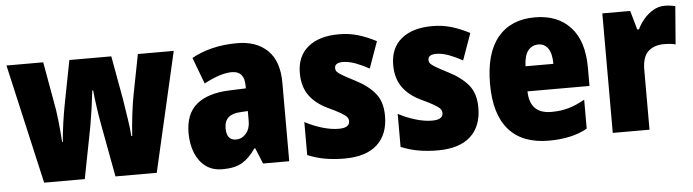

<svg xmlns="http://www.w3.org/2000/svg" viewBox="-41 -719 3192 885"><g transform="rotate(-5 1555.5 -276.5)"><path d="M418 -243Q411 -280 404.5 -326Q398 -372 395 -404H391Q387 -368 380.5 -322Q374 -276 368 -242L321 0H133L7 -553H177L210 -368Q218 -329 223.5 -277Q229 -225 232 -179H235Q238 -219 245 -267.5Q252 -316 260 -357L298 -553H492L528 -354Q535 -308 542.5 -260.5Q550 -213 552 -179H556Q559 -224 565 -275.5Q571 -327 579 -368L615 -553H781L654 0H463Z M1075 -563Q1164 -563 1215.5 -513Q1267 -463 1267 -363V0H1146L1116 -73H1112Q1083 -30 1049 -10Q1015 10 958 10Q911 10 879.5 -14Q848 -38 832 -78.5Q816 -119 816 -169Q816 -258 868 -301.5Q920 -345 1019 -349L1097 -352V-364Q1097 -432 1039 -432Q987 -432 910 -391L864 -513Q907 -537 960 -550Q1013 -563 1075 -563ZM1063 -245Q988 -242 988 -177Q988 -121 1032 -121Q1059 -121 1078 -143Q1097 -165 1097 -200V-247Z M1725 -170Q1725 -84 1673.5 -37Q1622 10 1522 10Q1476 10 1434.5 3Q1393 -4 1352 -21V-174Q1389 -154 1430.5 -141.5Q1472 -129 1508 -129Q1558 -129 1558 -160Q1558 -170 1551.5 -178.5Q1545 -187 1525 -199Q1505 -211 1464 -230Q1408 -257 1379.5 -298Q1351 -339 1351 -400Q1351 -478 1402.5 -520.5Q1454 -563 1546 -563Q1592 -563 1633 -551Q1674 -539 1718 -516L1674 -393Q1644 -410 1612 -422Q1580 -434 1553 -434Q1515 -434 1515 -409Q1515 -399 1521 -392Q1527 -385 1545.5 -374Q1564 -363 1603 -343Q1660 -314 1692.5 -275Q1725 -236 1725 -170Z M2157 -170Q2157 -84 2105.5 -37Q2054 10 1954 10Q1908 10 1866.5 3Q1825 -4 1784 -21V-174Q1821 -154 1862.5 -141.5Q1904 -129 1940 -129Q1990 -129 1990 -160Q1990 -170 1983.5 -178.5Q1977 -187 1957 -199Q1937 -211 1896 -230Q1840 -257 1811.5 -298Q1783 -339 1783 -400Q1783 -478 1834.5 -520.5Q1886 -563 1978 -563Q2024 -563 2065 -551Q2106 -539 2150 -516L2106 -393Q2076 -410 2044 -422Q2012 -434 1985 -434Q1947 -434 1947 -409Q1947 -399 1953 -392Q1959 -385 1977.5 -374Q1996 -363 2035 -343Q2092 -314 2124.5 -275Q2157 -236 2157 -170Z M2452 -562Q2557 -562 2616.5 -497.5Q2676 -433 2676 -310V-225H2389Q2391 -121 2491 -121Q2534 -121 2569.5 -131Q2605 -141 2646 -164V-30Q2575 10 2468 10Q2346 10 2283 -61.5Q2220 -133 2220 -274Q2220 -416 2280.5 -489Q2341 -562 2452 -562ZM2457 -436Q2429 -436 2410.5 -414Q2392 -392 2390 -341H2519Q2519 -389 2502.5 -412.5Q2486 -436 2457 -436Z M3053 -563Q3077 -563 3102 -557L3088 -381Q3078 -384 3065.5 -385.5Q3053 -387 3034 -387Q2989 -387 2961.5 -362Q2934 -337 2934 -276V0H2764V-553H2893L2918 -465H2926Q2937 -489 2956 -511.5Q2975 -534 3000 -548.5Q3025 -563 3053 -563Z"/></g></svg>

Font: Noto Sans Myanmar Condensed Black
Style: Regular
Weight: 900
Width: 3
Designer: Monotype Design Team
Foundry: Monotype Imaging Inc.
Version: Version 2.107; ttfautohint (v1.8.4.7-5d5b)